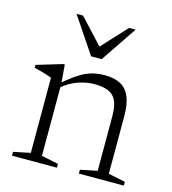

<svg xmlns="http://www.w3.org/2000/svg" viewBox="-103 -765 762 850"><g transform="rotate(15 278.0 -340.0)"><path d="M158 -364V-33.5L235.5 -17.5V0H29.5V-17.5L107 -33.5V-378Q99 -381.5 79.5 -387.5Q60 -393.5 26 -402V-415L144 -450.5H151ZM336 -17.5 413.5 -33.5V-283.5Q413.5 -326.5 402.5 -352.2Q391.5 -378 366.8 -389.2Q342 -400.5 300 -400.5Q266 -400.5 228 -387.8Q190 -375 154.5 -345.5L140.5 -355.5Q174 -385 200 -403.8Q226 -422.5 248 -432.5Q270 -442.5 290.8 -446.5Q311.5 -450.5 333.5 -450.5Q403.5 -450.5 434 -413.8Q464.5 -377 464.5 -298V-33.5L542 -17.5V0H336ZM288.5 -556H269L384 -680.5H414L302.5 -515.5H254L143 -680.5H173Z"/></g></svg>

Font: Newsreader 16pt Light
Style: Regular
Weight: 300
Designer: Hugues Gentile
Foundry: Production Type
Version: Version 1.003